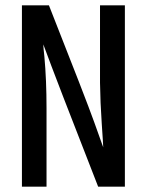

<svg xmlns="http://www.w3.org/2000/svg" viewBox="-20 -698 549 718"><path d="M354 -678H447V0H347Q190 -401 142 -532Q142 -521 146 -486Q154 -399 154 -293V0H62V-678H163Q302 -326 332 -242Q362 -158 366 -147Q366 -156 360.5 -235.5Q355 -315 354 -389Z"/></svg>

Font: Khand Medium
Style: Regular
Weight: 500
Designer: Devanagari: Sanchit Sawaria, Jyotish Sonowal; Latin: Satya Rajpurohit
Foundry: Indian Type Foundry
Version: Version 1.100;PS 1.0;hotconv 1.0.78;makeotf.lib2.5.61930; tt